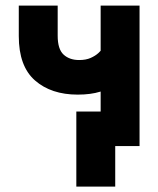

<svg xmlns="http://www.w3.org/2000/svg" viewBox="-20 -528 572 694"><path d="M440.4 -124.8H255.9V146.5H396.5V0H440.4ZM260.8 -186Q308.4 -186 342.5 -196.7Q376.6 -207.4 397.9 -221.2Q419.2 -234.9 429.3 -245.6Q439.4 -256.3 439.4 -256.3L355.9 -361.3Q355.9 -361.3 351.1 -353.7Q346.3 -346 335.6 -336.2Q325 -326.4 307.9 -318.7Q290.8 -311 266.1 -311Q231.2 -311 209.9 -330.6Q188.5 -350.2 188.5 -398.9V-507.8H47.9V-397.5Q47.9 -288.5 106.4 -237.3Q165 -186 260.8 -186ZM484.4 0V-507.8H343.8V0Z"/></svg>

Font: Giphurs SC
Style: Regular
Weight: 400
Version: Version 0.920